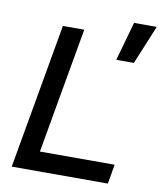

<svg xmlns="http://www.w3.org/2000/svg" viewBox="-85 -835 760 903"><g transform="rotate(10 295.0 -383.0)"><path d="M32.7 0 154.8 -693.4H256.8L150.9 -92.8H507.8L491.7 0ZM429.7 -580.1 481.9 -765.6H590.3L513.7 -580.1Z"/></g></svg>

Font: CaskaydiaCove NFP
Style: Italic
Weight: 400
Italic angle: -10°
Designer: Aaron Bell
Foundry: Saja Typeworks
Version: Version 2111.001; VTT 6.35;Nerd Fonts 3.1.1